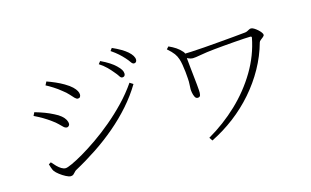

<svg xmlns="http://www.w3.org/2000/svg" viewBox="-96 -1062 2191 1352"><g transform="rotate(-15 1000.0 -386.5)"><path d="M762 -622Q746 -642 724.5 -663.5Q703 -685 671 -706L686 -725Q722 -708 749 -690.5Q776 -673 792 -657Q812 -638 820.5 -623.5Q829 -609 829 -595Q829 -584 823 -578.5Q817 -573 808 -573Q797 -573 788 -588Q779 -603 762 -622ZM865 -696Q847 -716 827 -734Q807 -752 775 -774L789 -793Q825 -777 852 -761Q879 -745 896 -730Q933 -697 933 -669Q933 -659 927.5 -653Q922 -647 913 -647Q902 -647 892 -662Q882 -677 865 -696ZM270 -659 283 -684Q312 -674 344 -660Q376 -646 403 -630Q437 -610 455 -592.5Q473 -575 480.5 -560.5Q488 -546 488 -534Q488 -524 483 -517Q478 -510 467 -510Q457 -510 445.5 -521.5Q434 -533 417.5 -552Q401 -571 374 -591Q350 -611 320 -630Q290 -649 270 -659ZM846 -524 871 -508Q826 -433 766.5 -365.5Q707 -298 636 -237.5Q565 -177 486 -124.5Q407 -72 324 -27Q317 -23 310.5 -15Q304 -7 296.5 -1Q289 5 277 5Q264 5 242 -6.5Q220 -18 200 -33.5Q180 -49 170 -62Q163 -72 157 -90.5Q151 -109 149 -116L166 -126Q181 -108 196 -93Q211 -78 226.5 -68.5Q242 -59 257 -59Q269 -59 304.5 -75Q340 -91 390.5 -120.5Q441 -150 501 -191.5Q561 -233 623 -285Q685 -337 742.5 -397Q800 -457 846 -524ZM133 -473 145 -497Q186 -485 216.5 -473.5Q247 -462 278 -446Q307 -432 325 -416.5Q343 -401 351.5 -385.5Q360 -370 360 -355Q360 -349 357 -344.5Q354 -340 349.5 -337Q345 -334 340 -334Q328 -334 317 -344Q306 -354 290.5 -370Q275 -386 248 -405Q222 -424 195 -440Q168 -456 133 -473Z M1177 -700Q1206 -687 1228.5 -672Q1251 -657 1270 -635Q1276 -628 1278 -621Q1280 -614 1280 -605Q1280 -598 1282.5 -574Q1285 -550 1288 -517.5Q1291 -485 1295 -451Q1299 -417 1301.5 -389Q1304 -361 1305 -347Q1307 -326 1303.5 -311.5Q1300 -297 1283 -297Q1270 -297 1263 -311Q1256 -325 1253 -342Q1250 -359 1250 -369Q1250 -389 1251.5 -405Q1253 -421 1251 -447Q1250 -468 1247 -495.5Q1244 -523 1239.5 -549.5Q1235 -576 1229 -593Q1222 -615 1207.5 -635Q1193 -655 1161 -683ZM1259 -620Q1279 -620 1321 -622Q1363 -624 1417 -628Q1471 -632 1528 -637Q1585 -642 1636.5 -646.5Q1688 -651 1724 -655Q1733 -656 1741 -660Q1749 -664 1756.5 -668Q1764 -672 1771 -672Q1780 -672 1792.5 -664.5Q1805 -657 1817.5 -646Q1830 -635 1838 -624Q1846 -613 1846 -606Q1846 -599 1837 -591.5Q1828 -584 1818 -576.5Q1808 -569 1806 -561Q1780 -467 1732 -381Q1684 -295 1618.5 -220Q1553 -145 1473.5 -84.5Q1394 -24 1305 20L1289 -4Q1407 -72 1505 -165Q1603 -258 1670 -370.5Q1737 -483 1761 -607Q1762 -612 1759.5 -614.5Q1757 -617 1751 -617Q1736 -617 1704.5 -615Q1673 -613 1633.5 -610Q1594 -607 1554.5 -603.5Q1515 -600 1485 -597Q1425 -591 1382 -583Q1339 -575 1322 -575Q1307 -575 1290 -583Q1273 -591 1259 -599Z"/></g></svg>

Font: Noto Serif KR
Style: Regular
Weight: 200
Designer: Ryoko NISHIZUKA 西塚涼子 (kana & ideographs); Frank Grießhammer (Latin, Greek & Cyrillic); Wenlong ZHANG 张文龙 (bopomofo); San
Foundry: Adobe
Version: Version 2.001;hotconv 1.1.0;makeotfexe 2.6.0